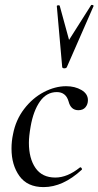

<svg xmlns="http://www.w3.org/2000/svg" viewBox="-20 -751 402 784"><path d="M329 -313Q319 -301 300 -301Q269 -301 260 -337Q249 -375 212 -375Q170 -375 143 -336.5Q116 -298 105 -234Q98 -194 98 -168Q98 -104 125 -65Q152 -26 206 -26Q255 -26 306 -67L308 -68Q311 -68 313.5 -64Q316 -60 314 -58Q237 13 158 13Q92 13 59.5 -32Q27 -77 27 -144Q27 -174 33 -202Q44 -261 78.5 -306Q113 -351 159 -375Q205 -399 250 -399Q286 -399 312.5 -383.5Q339 -368 339 -342Q339 -325 329 -313ZM355 -731Q358 -731 360.5 -729.5Q363 -728 362 -726L253 -477Q251 -472 242 -472Q239 -472 236.5 -473.5Q234 -475 234 -477L212 -726Q212 -729 217.5 -729.5Q223 -730 224 -727L262 -588L352 -730Q353 -731 355 -731Z"/></svg>

Font: CormorantInfant-MediumItalic
Style: Italic
Weight: 500
Italic angle: -10°
Designer: Christian Thalmann (Catharsis Fonts)
Foundry: Catharsis Fonts
Version: Version 3.303